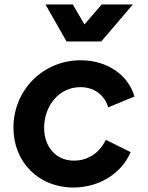

<svg xmlns="http://www.w3.org/2000/svg" viewBox="-20 -825 660 857"><path d="M307 12C425 12 524 -53 563 -146L452 -201C426 -145 375 -108 310 -108C231 -108 177 -168 177 -255C177 -351 242 -436 339 -436C400 -436 446 -402 463 -346L580 -394C553 -490 459 -556 340 -556C173 -556 40 -424 40 -255C40 -102 152 12 307 12ZM183 -805 277 -640H432L573 -805H434L357 -716L305 -805Z"/></svg>

Font: Mluvka Bold
Style: Italic
Weight: 700
Italic angle: -8°
Designer: Modified by Jiří Krblich, Original typeface by Gumpita Rahayu
Foundry: Gumpita Rahayu & Jiří Krblich
Version: Version 2.000;Glyphs 3.1.1 (3134)